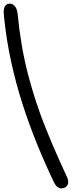

<svg xmlns="http://www.w3.org/2000/svg" viewBox="-23 -830 395 1055"><path d="M313 205Q302 205 292 197Q282 189 274 173Q224 68 180 -40Q136 -148 100 -260.5Q64 -373 38 -492Q12 -611 -1 -738Q-8 -790 13 -805Q20 -810 32 -810Q46 -810 58.5 -796Q71 -782 74 -753Q91 -575 131 -421.5Q171 -268 226.5 -130Q282 8 344 140Q354 161 351.5 175.5Q349 190 338.5 197.5Q328 205 313 205Z"/></svg>

Font: Shantell Sans Light Light
Style: Regular
Weight: 300
Version: Version 1.008;[ac192a2d6]